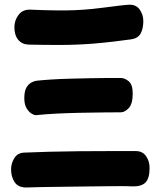

<svg xmlns="http://www.w3.org/2000/svg" viewBox="-20 -805 708 832"><path d="M103.8 -611.7Q75.4 -612.7 58.9 -632.6Q42.4 -652.6 42.4 -687.1Q42.4 -716.8 60.5 -740.8Q78.6 -764.9 113.6 -763.1Q164.3 -760.6 234.7 -759.8Q305.1 -759.1 378.8 -766.1Q406.7 -769.1 436.6 -772.9Q466.4 -776.7 493.3 -780.1Q520.2 -783.4 537.3 -784.4Q568.8 -786.4 584.9 -764.1Q601 -741.8 601 -713.9Q601 -680.4 589.3 -659.7Q577.7 -638.9 548.8 -634.6Q515.2 -629.8 472.5 -624.8Q429.8 -619.8 384.9 -616Q310.7 -610.2 238.9 -610.2Q167.2 -610.2 103.8 -611.7ZM96.3 7.4Q59.9 8.4 43.9 -14.8Q28 -38 28 -71.2Q28 -97.6 42.3 -120.1Q56.6 -142.7 84.9 -143.7Q134.4 -145.9 195.5 -147.5Q256.6 -149.1 322.7 -149.7Q388.9 -150.3 452.1 -150.3Q515.2 -150.3 568.8 -150.3Q597.7 -150.3 612.9 -128.3Q628.2 -106.2 628.2 -77.3Q628.2 -31.1 609.8 -13.5Q591.4 4.1 551.7 2.6Q537.3 1.6 505.5 1.6Q473.7 1.6 431.1 2.1Q388.6 2.6 341.2 3.2Q293.8 3.8 247.3 4.4Q200.9 5 161.7 5.6Q122.4 6.2 96.3 7.4ZM137.8 -306.1Q129.4 -305.3 117.2 -312.4Q104.9 -319.6 95.1 -336.2Q85.3 -352.8 85.3 -379.7Q85.3 -410.1 94.8 -425.9Q104.3 -441.8 116.9 -447.9Q129.6 -454.1 137.8 -455.1Q164.9 -458.1 204.1 -460.6Q243.2 -463.1 287.3 -464.1Q331.4 -465.1 373.4 -466.1Q415.4 -467.1 450 -467.1Q484.6 -467.1 503.2 -467.1Q520.7 -467.1 537.9 -452.8Q555.1 -438.4 555.1 -399.9Q555.1 -355.3 538.1 -336.8Q521.1 -318.3 503.1 -318.3Q475.4 -318.3 430 -317.8Q384.6 -317.3 331.2 -316.3Q277.9 -315.3 227 -312.8Q176.1 -310.3 137.8 -306.1Z"/></svg>

Font: Playpen Sans
Style: Regular
Weight: 400
Designer: Laura Meseguer, Veronika Burian, José Scaglione, Kostas Bartsokas, Vera Evstafieva, Tom Grace, Yorlmar Campos
Foundry: TypeTogether
Version: Version 2.000